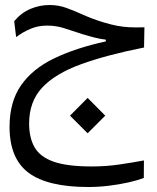

<svg xmlns="http://www.w3.org/2000/svg" viewBox="-20 -438 626 766"><path d="M332.5 308.1Q170.4 308.1 94.2 251.5Q18.1 194.8 18.1 67.9Q18.1 -31.7 64 -97.7Q109.9 -163.6 196 -205.1Q282.2 -246.6 402.3 -272.9V-279.8Q381.3 -282.2 360.4 -287.4Q339.4 -292.5 307.6 -302.2Q266.6 -315.4 235.1 -325.7Q203.6 -335.9 167.5 -335.9Q131.8 -335.9 101.1 -322.8Q70.3 -309.6 44.4 -290L36.6 -353.5Q65.4 -387.7 102.1 -402.8Q138.7 -418 177.7 -418Q213.4 -418 245.6 -406.2Q277.8 -394.5 313.2 -378.4Q348.6 -362.3 393.6 -348.6Q424.3 -339.4 447.8 -335Q471.2 -330.6 496.3 -329.3Q521.5 -328.1 556.2 -329.1L554.7 -248.5Q405.3 -218.8 303 -181.6Q200.7 -144.5 148.4 -88.6Q96.2 -32.7 96.2 54.7Q96.2 112.3 118.4 150.4Q140.6 188.5 194.8 207.3Q249 226.1 345.7 226.1Q404.3 226.1 458 218Q511.7 210 554.2 202.1L553.7 272Q529.8 281.2 493.2 289.6Q456.5 297.9 414.8 303Q373 308.1 332.5 308.1ZM329.6 93.8 259.3 23.4 329.6 -47.4 399.9 23.4Z"/></svg>

Font: Cascadia Code PL SemiLight
Style: Regular
Weight: 350
Monospace: yes
Designer: Aaron Bell
Foundry: Saja Typeworks
Version: Version 2404.023; ttfautohint (v1.8.4)